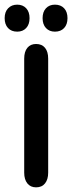

<svg xmlns="http://www.w3.org/2000/svg" viewBox="-27 -795 310 825"><path d="M77 -53Q77 -24 90.5 -7Q104 10 128 10Q153 10 166.5 -7Q180 -24 180 -53V-543Q180 -573 166.5 -589.5Q153 -606 128 -606Q104 -606 90.5 -589.5Q77 -573 77 -543ZM47 -775Q23 -775 8 -759.5Q-7 -744 -7 -717Q-7 -690 7.5 -674.5Q22 -659 47 -659Q71 -659 85.5 -674.5Q100 -690 100 -717Q100 -744 85.5 -759.5Q71 -775 47 -775ZM209 -775Q185 -775 170.5 -759.5Q156 -744 156 -717Q156 -690 170.5 -674.5Q185 -659 209 -659Q234 -659 248.5 -674.5Q263 -690 263 -717Q263 -744 248.5 -759.5Q234 -775 209 -775Z"/></svg>

Font: Beiruti SemiBold
Style: Regular
Weight: 600
Designer: Arlette Boutros
Foundry: Boutros
Version: Version 1.41